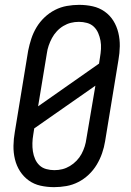

<svg xmlns="http://www.w3.org/2000/svg" viewBox="-20 -763 540 791"><path d="M203 8Q174 8 147 2Q120 -4 98.5 -19.5Q77 -35 62.5 -57.5Q48 -80 41.5 -107Q35 -134 35.5 -162.5Q36 -191 41 -219L96 -554Q101 -579 109 -603.5Q117 -628 130.5 -650.5Q144 -673 163.5 -691.5Q183 -710 206.5 -722Q230 -734 255.5 -738.5Q281 -743 306 -743Q335 -743 362 -737Q389 -731 411 -715.5Q433 -700 447 -677.5Q461 -655 467.5 -628Q474 -601 473.5 -572.5Q473 -544 468 -516L413 -181Q409 -156 400.5 -131.5Q392 -107 378.5 -84.5Q365 -62 345.5 -43.5Q326 -25 302.5 -13Q279 -1 253.5 3.5Q228 8 203 8ZM137 -325 388 -501 392 -527Q395 -544 396 -561.5Q397 -579 394 -595.5Q391 -612 384.5 -627Q378 -642 366.5 -653Q355 -664 338.5 -668.5Q322 -673 305 -673Q288 -673 272 -669Q256 -665 241 -656Q226 -647 214 -634Q202 -621 194 -606Q186 -591 180.5 -575Q175 -559 173 -543ZM204 -62Q221 -62 237 -66Q253 -70 268 -79Q283 -88 295.5 -101Q308 -114 316 -129Q324 -144 329 -160Q334 -176 336 -192L373 -410L121 -234L117 -208Q114 -191 113.5 -173.5Q113 -156 115.5 -139.5Q118 -123 124.5 -108Q131 -93 142.5 -82Q154 -71 170.5 -66.5Q187 -62 204 -62Z"/></svg>

Font: Iosevka Curly Slab
Style: Italic
Weight: 400
Italic angle: -9°
Monospace: yes
Designer: Belleve Invis
Foundry: Belleve Invis
Version: Version 22.1.2; ttfautohint (v1.8.4)